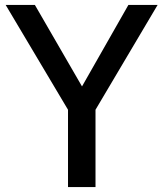

<svg xmlns="http://www.w3.org/2000/svg" viewBox="-20 -762 665 782"><path d="M503 -742 314 -410 122 -742H3L257 -315V0H369V-315L622 -742Z"/></svg>

Font: Cheyenne Sans Medium
Style: Regular
Weight: 500
Designer: The Public Sans project authors (U.S. Web Design System), Libre Franklin designed by Pablo Impallari and Rodrigo Fuenzal
Foundry: The Cheyenne Sans Project Authors
Version: Version 2.007